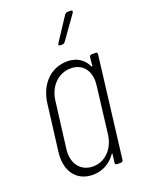

<svg xmlns="http://www.w3.org/2000/svg" viewBox="-139 -786 650 861"><g transform="rotate(-20 186.5 -355.0)"><path d="M309 -718H294C289 -718 285 -715 281 -711L208 -600C203 -593 205 -588 213 -588H224C228 -588 233 -591 236 -595L315 -706C319 -713 317 -718 309 -718ZM320 -492 316 -453C315 -449 312 -448 311 -452C294 -489 260 -510 217 -510C137 -510 80 -450 69 -363L41 -139C31 -53 74 8 153 8C197 8 236 -13 262 -50C264 -54 266 -53 266 -49L261 -10C260 -4 264 0 270 0H288C294 0 298 -4 299 -10L358 -492C359 -498 356 -502 350 -502H331C325 -502 321 -498 320 -492ZM166 -27C107 -27 71 -74 79 -140L107 -362C115 -429 162 -475 221 -475C279 -475 313 -429 304 -362L277 -140C269 -74 224 -27 166 -27Z"/></g></svg>

Font: Barlow Condensed ExtraLight
Style: Italic
Weight: 275
Width: 3
Italic angle: -7°
Designer: Jeremy Tribby
Foundry: Tribby Type
Version: Version 1.422;hotconv 1.0.109;makeotfexe 2.5.65596